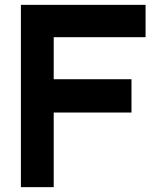

<svg xmlns="http://www.w3.org/2000/svg" viewBox="-20 -756 646 790"><path d="M579 -603H201V-430H521V-293H201V14H66V-736H579Z"/></svg>

Font: SUIT ExtraBold
Style: Regular
Weight: 800
Designer: Sunn Youn; Korean Glyphs from Source Han Sans (Sandoll Communications; Soo-young Jang, Joo-yeon Kang)
Foundry: Sunn
Version: Version 1.008